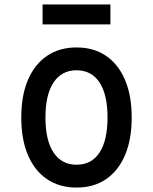

<svg xmlns="http://www.w3.org/2000/svg" viewBox="-20 -830 690 866"><path d="M325 16Q248 16 192 -22Q136 -60 106 -130.5Q76 -201 76 -300Q76 -399 106 -469.5Q136 -540 192 -578Q248 -616 325 -616Q403 -616 458.5 -578Q514 -540 544 -469.5Q574 -399 574 -300Q574 -201 544 -130.5Q514 -60 458.5 -22Q403 16 325 16ZM325 -87Q393 -87 429 -142Q465 -197 465 -300Q465 -403 429 -458Q393 -513 325 -513Q258 -513 221.5 -458Q185 -403 185 -300Q185 -197 221.5 -142Q258 -87 325 -87ZM172 -720V-810H478V-720Z"/></svg>

Font: Martian Mono SemiCondensed
Style: Regular
Weight: 400
Width: 4
Designer: Roman Shamin
Foundry: Evil Martians
Version: Version 1.000